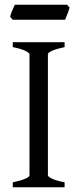

<svg xmlns="http://www.w3.org/2000/svg" viewBox="-20 -794 338 814"><path d="M34.2 0V-21Q67.4 -27.8 86.2 -35.9Q105 -43.9 105 -50.8V-564Q105 -569.8 87.2 -578.6Q69.3 -587.4 34.2 -594.2V-615.2H253.9V-594.2Q220.7 -587.4 201.9 -579.1Q183.1 -570.8 183.1 -564V-50.8Q183.1 -44.9 200.9 -36.4Q218.8 -27.8 253.9 -21V0ZM274.9 -762.2Q273.9 -756.8 271.5 -749.8Q269 -742.7 266.1 -735.6Q263.2 -728.5 260.5 -721.7Q257.8 -714.8 255.9 -710.4H33.7L22.9 -722.7Q23.9 -728 26.4 -734.9Q28.8 -741.7 31.7 -748.8Q34.7 -755.9 37.6 -762.5Q40.5 -769 43 -773.9H264.2Z"/></svg>

Font: Gentium Plus APac
Style: Regular
Weight: 400
Designer: J. Victor Gaultney, Annie Olsen, Iska Routamaa, Becca Hirsbrunner
Foundry: SIL International
Version: Version 5.000